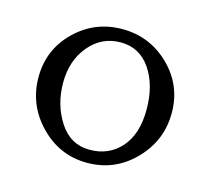

<svg xmlns="http://www.w3.org/2000/svg" viewBox="-71 -496 649 594"><g transform="rotate(15 253.5 -199.0)"><path d="M350.5 -69.5Q389 -113 389 -191.5Q389 -270 354 -321Q319 -372 258.5 -372Q198 -372 158 -324.5Q118 -277 118 -206Q118 -135 153.5 -80.5Q189 -26 250.5 -26Q312 -26 350.5 -69.5ZM102.5 -49.5Q40 -114 40 -202.5Q40 -291 102.5 -352Q165 -413 253 -413Q341 -413 404 -351.5Q467 -290 467 -201.5Q467 -113 404.5 -49Q342 15 253.5 15Q165 15 102.5 -49.5Z"/></g></svg>

Font: EB Garamond
Style: Regular
Weight: 400
Version: Version 0.012